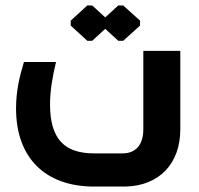

<svg xmlns="http://www.w3.org/2000/svg" viewBox="-20 -686 733 706"><path d="M319 -536 367 -580 415 -536H433L495 -592V-610L433 -666H415L367 -622L319 -666H301L240 -610V-592L301 -536ZM507 -499V-210C507 -154 479 -122 431 -122H326C218 -122 164 -174 164 -302C164 -352 173 -405 186 -458H68C52 -405 39 -352 39 -287C39 -106 146 0 326 0H442C565 -3 643 -84 643 -210V-499Z"/></svg>

Font: Hejaz SemiBold
Style: Regular
Weight: 600
Designer: Bandar Raffah (Arabic) and Santiago Orozco (Latin)
Foundry: Caramella and Typemade
Version: Version 1.010;hotconv 1.0.109;makeotfexe 2.5.65596